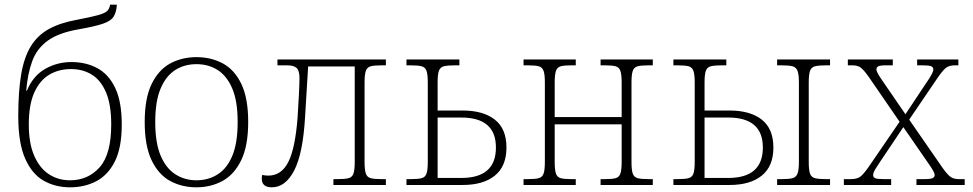

<svg xmlns="http://www.w3.org/2000/svg" viewBox="-20 -790 4155 820"><path d="M279 10Q217 10 167 -18Q117 -46 87.5 -112.5Q58 -179 58 -294Q58 -400 70.5 -473Q83 -546 112 -593Q141 -640 189.5 -666.5Q238 -693 311 -706Q368 -717 397.5 -725Q427 -733 437.5 -743Q448 -753 450 -770H479Q477 -737 465 -718.5Q453 -700 419 -688.5Q385 -677 317 -665Q230 -650 183.5 -616Q137 -582 117.5 -528.5Q98 -475 92 -403H95Q121 -466 172.5 -495.5Q224 -525 285 -525Q347 -525 395.5 -499Q444 -473 472 -414.5Q500 -356 500 -258Q500 -160 471 -101.5Q442 -43 392 -16.5Q342 10 279 10ZM279 -20Q356 -20 405.5 -75.5Q455 -131 455 -258Q455 -343 433 -395Q411 -447 372.5 -471Q334 -495 283 -495Q231 -495 190.5 -471Q150 -447 126.5 -395Q103 -343 103 -258Q103 -177 126.5 -124Q150 -71 189.5 -45.5Q229 -20 279 -20Z M819 10Q757 10 707 -17Q657 -44 627.5 -105.5Q598 -167 598 -269Q598 -371 628 -432Q658 -493 708 -519.5Q758 -546 819 -546Q881 -546 931 -519.5Q981 -493 1010.5 -432Q1040 -371 1040 -269Q1040 -167 1010 -105.5Q980 -44 930 -17Q880 10 819 10ZM819 -20Q870 -20 910 -45.5Q950 -71 972.5 -125.5Q995 -180 995 -269Q995 -358 972 -412Q949 -466 909.5 -491Q870 -516 819 -516Q768 -516 728.5 -491Q689 -466 666 -412Q643 -358 643 -269Q643 -180 666 -125.5Q689 -71 729 -45.5Q769 -20 819 -20Z M1141 10Q1098 10 1098 -27Q1098 -32 1098.5 -35.5Q1099 -39 1100 -43Q1113 -40 1126 -40Q1182 -40 1211.5 -98.5Q1241 -157 1251 -289Q1254 -335 1256.5 -383.5Q1259 -432 1259 -457Q1259 -488 1247 -499.5Q1235 -511 1206 -511H1165V-536H1628V-511H1610Q1579 -511 1563.5 -507Q1548 -503 1542.5 -487.5Q1537 -472 1537 -438V-98Q1537 -64 1542.5 -48.5Q1548 -33 1563.5 -29Q1579 -25 1610 -25H1628V0H1404V-25H1423Q1453 -25 1468.5 -29Q1484 -33 1489.5 -48.5Q1495 -64 1495 -98V-506H1296L1283 -292Q1274 -134 1236.5 -62Q1199 10 1141 10Z M1716 0V-25H1734Q1765 -25 1780.5 -29Q1796 -33 1801.5 -48.5Q1807 -64 1807 -98V-438Q1807 -472 1801.5 -487.5Q1796 -503 1780.5 -507Q1765 -511 1734 -511H1716V-536H1942V-511H1922Q1892 -511 1876 -507Q1860 -503 1854.5 -487.5Q1849 -472 1849 -438V-318H1956Q2044 -318 2093.5 -279Q2143 -240 2143 -160Q2143 -80 2093.5 -40Q2044 0 1956 0ZM1849 -30H1950Q2098 -30 2098 -160Q2098 -288 1950 -288H1849Z M2216 0V-25H2234Q2265 -25 2280.5 -29Q2296 -33 2301.5 -48.5Q2307 -64 2307 -98V-438Q2307 -472 2301.5 -487.5Q2296 -503 2280.5 -507Q2265 -511 2234 -511H2216V-536H2439V-511H2420Q2390 -511 2375 -507Q2360 -503 2354.5 -487.5Q2349 -472 2349 -438V-290H2635V-438Q2635 -472 2629.5 -487.5Q2624 -503 2609 -507Q2594 -511 2564 -511H2545V-536H2768V-511H2750Q2719 -511 2703.5 -507Q2688 -503 2682.5 -487.5Q2677 -472 2677 -438V-98Q2677 -64 2682.5 -48.5Q2688 -33 2703.5 -29Q2719 -25 2750 -25H2768V0H2545V-25H2564Q2594 -25 2609 -29Q2624 -33 2629.5 -48.5Q2635 -64 2635 -98V-259H2349V-98Q2349 -64 2354.5 -48.5Q2360 -33 2375 -29Q2390 -25 2420 -25H2439V0Z M3299 0V-25H3318Q3349 -25 3364.5 -29Q3380 -33 3386 -48.5Q3392 -64 3392 -98V-438Q3392 -472 3386 -487.5Q3380 -503 3364.5 -507Q3349 -511 3318 -511H3299V-536H3525V-511H3507Q3477 -511 3461 -507Q3445 -503 3439.5 -487.5Q3434 -472 3434 -438V-98Q3434 -64 3439.5 -48.5Q3445 -33 3461 -29Q3477 -25 3507 -25H3525V0ZM2856 0V-25H2874Q2905 -25 2920.5 -29Q2936 -33 2941.5 -48.5Q2947 -64 2947 -98V-438Q2947 -472 2941.5 -487.5Q2936 -503 2920.5 -507Q2905 -511 2874 -511H2856V-536H3082V-511H3062Q3032 -511 3016 -507Q3000 -503 2994.5 -487.5Q2989 -472 2989 -438V-318H3096Q3184 -318 3233.5 -279Q3283 -240 3283 -160Q3283 -80 3233.5 -40Q3184 0 3096 0ZM2989 -30H3090Q3238 -30 3238 -160Q3238 -288 3090 -288H2989Z M3584 0V-25H3613Q3638 -25 3652 -34Q3666 -43 3689 -76L3822 -270L3690 -462Q3668 -493 3655 -502Q3642 -511 3621 -511H3601V-536H3793V-511H3764Q3738 -511 3730.5 -506.5Q3723 -502 3723 -494Q3723 -486 3731 -472.5Q3739 -459 3753 -439L3847 -302L3936 -436Q3950 -456 3958 -470.5Q3966 -485 3966 -494Q3966 -503 3957 -507Q3948 -511 3920 -511H3897V-536H4073V-511H4059Q4036 -511 4022.5 -502Q4009 -493 3986 -460L3863 -279L4005 -74Q4027 -43 4040.5 -34Q4054 -25 4075 -25H4100V0H3894V-25H3927Q3955 -25 3963.5 -29.5Q3972 -34 3972 -43Q3972 -53 3950 -85L3838 -247L3740 -101Q3727 -82 3718 -67Q3709 -52 3709 -42Q3709 -33 3717.5 -29Q3726 -25 3755 -25H3786V0Z"/></svg>

Font: Noto Serif ExtraLight
Style: Regular
Weight: 200
Designer: Monotype Design Team
Foundry: Monotype Imaging Inc.
Version: Version 2.015; ttfautohint (v1.8.4.7-5d5b)